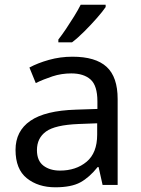

<svg xmlns="http://www.w3.org/2000/svg" viewBox="-20 -786 601 816"><path d="M288 -545Q386 -545 433 -502Q480 -459 480 -365V0H416L399 -76H395Q360 -32 321.5 -11Q283 10 215 10Q142 10 94 -28.5Q46 -67 46 -149Q46 -229 109 -272.5Q172 -316 303 -320L394 -323V-355Q394 -422 365 -448Q336 -474 283 -474Q241 -474 203 -461.5Q165 -449 132 -433L105 -499Q140 -518 188 -531.5Q236 -545 288 -545ZM314 -259Q214 -255 175.5 -227Q137 -199 137 -148Q137 -103 164.5 -82Q192 -61 235 -61Q303 -61 348 -98.5Q393 -136 393 -214V-262ZM429 -756Q417 -738 392 -709.5Q367 -681 338.5 -652.5Q310 -624 286 -606H228V-618Q243 -637 260.5 -663Q278 -689 295 -716.5Q312 -744 323 -766H429Z"/></svg>

Font: Noto Sans Elymaic
Style: Regular
Weight: 400
Designer: Morgane Pierson
Foundry: Google LLC
Version: Version 1.002; ttfautohint (v1.8.4.7-5d5b)